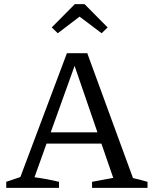

<svg xmlns="http://www.w3.org/2000/svg" viewBox="-20 -904 740 924"><path d="M620 -47Q638 -43 655.5 -38.5Q673 -34 690 -29V0H423V-29L525 -48L468 -213H204L146 -51Q176 -47 205.5 -41.5Q235 -36 264 -29V0H10V-29L78 -52L302 -648H400ZM224 -267H449L339 -587ZM387 -884 498 -772 469 -744 363 -824 258 -744 229 -772 340 -884Z"/></svg>

Font: Piazzolla SC
Style: Regular
Weight: 400
Designer: Juan Pablo del Peral
Foundry: Huerta Tipografica
Version: Version 1.330